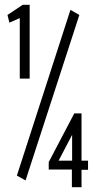

<svg xmlns="http://www.w3.org/2000/svg" viewBox="-20 -706 390 796"><path d="M62 -380V-631L19 -612L11 -644L74 -686H103V-380ZM86 42 50 22 272 -665 309 -644ZM278 70V-3H182V-34L288 -236H318V-40H345V-2H318V70ZM223 -40H279V-147Z"/></svg>

Font: Inconsolata ExtraCondensed
Style: Regular
Weight: 400
Width: 2
Monospace: yes
Designer: Raph Levien, Cyreal, Brenton Simpson
Foundry: Raph Levien, Cyreal, Google
Version: Version 3.000; ttfautohint (v1.8.2.53-6de2)